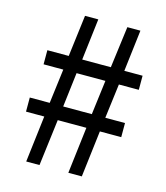

<svg xmlns="http://www.w3.org/2000/svg" viewBox="-109 -810 773 894"><g transform="rotate(15 277.5 -363.0)"><path d="M128 -224H40V-292H136L157 -458H62V-526H165L190 -726H254L230 -526H368L394 -726H457L433 -526H521V-458H425L404 -292H499V-224H396L369 0H304L331 -224H193L165 0H101ZM339 -292 360 -458H221L201 -292Z"/></g></svg>

Font: SpoqaHanSansJP-Regular
Style: Regular
Weight: 400
Designer: [Source Han Sans]
Ryoko NISHIZUKA  (kana & ideographs); Paul D. Hunt (Latin, Greek & Cyrillic); Wenlong ZHANG  (bopomofo
Foundry: Spoqa (http://bi.spoqa.com)
Version: Version 1.002.20150607